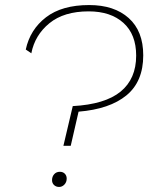

<svg xmlns="http://www.w3.org/2000/svg" viewBox="-20 -734 587 760"><path d="M231 -157 268 -314Q396 -321 457.5 -371.5Q519 -422 519 -514Q519 -598 468.5 -643.5Q418 -689 331 -689Q233 -689 175.5 -642Q118 -595 104 -523L82 -538Q99 -617 162 -665.5Q225 -714 333 -714Q432 -714 489.5 -662.5Q547 -611 547 -515Q547 -411 480.5 -356.5Q414 -302 291 -292L260 -157ZM214 6Q202 6 194 -1.5Q186 -9 186 -21Q186 -35 194.5 -44.5Q203 -54 217 -54Q229 -54 236.5 -46.5Q244 -39 244 -27Q244 -13 235 -3.5Q226 6 214 6Z"/></svg>

Font: Prodigy Sans ExtraLight
Style: Italic
Weight: 200
Italic angle: -13°
Designer: Wei Huang
Foundry: Wei Huang
Version: Version 1.003; ttfautohint (v1.8.3)